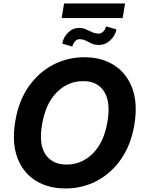

<svg xmlns="http://www.w3.org/2000/svg" viewBox="-20 -1063 822 1093"><path d="M745 -353.7Q725.5 -237.2 668.3 -155.9Q611.2 -74.6 529.3 -32.3Q447.4 9.9 353 9.9Q253.9 9.9 182.2 -35.2Q110.4 -80.3 78.7 -165.7Q46.9 -251.1 66.8 -371.8Q85.9 -488.6 143.1 -570.1Q200.3 -651.6 282.7 -694.4Q365.1 -737.2 459.9 -737.2Q558.6 -737.2 629.8 -691.8Q701 -646.3 733 -560.5Q764.9 -474.8 745 -353.7ZM592 -371.8Q610.4 -484 572.4 -542.6Q534.4 -601.2 453.8 -601.2Q366.1 -601.2 302.4 -536.6Q238.6 -471.9 219.5 -353.7Q199.9 -241.1 239.3 -183.6Q278.8 -126.1 358.7 -126.1Q445.7 -126.1 509.1 -189.8Q572.4 -253.6 592 -371.8ZM692.1 -1043.3 678.3 -960.2H331L344.8 -1043.3ZM583.1 -913 643.1 -895.6Q636.4 -860.8 608.3 -834Q580.3 -807.2 544 -807.2Q517.4 -807.2 500.5 -815.3Q483.7 -823.5 468.6 -831.7Q453.5 -839.8 431.8 -839.8Q418.3 -839.8 406.8 -827.2Q395.2 -814.6 392 -797.6L334.5 -814.6Q339.5 -849.4 366.7 -876.8Q393.8 -904.1 429.7 -904.1Q451.7 -904.1 469.3 -896.1Q486.9 -888.1 504.3 -880Q521.7 -871.8 542.3 -871.8Q555.8 -871.8 568.2 -883.7Q580.6 -895.6 583.1 -913Z"/></svg>

Font: Inter UI
Style: Bold Italic
Weight: 700
Italic angle: 9.39999°
Designer: Rasmus Andersson
Foundry: rsms
Version: 3.2;8d6f07862